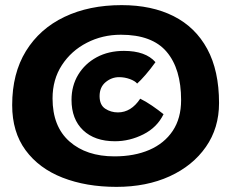

<svg xmlns="http://www.w3.org/2000/svg" viewBox="-20 -695 912 749"><path d="M434.5 34Q316 34 224 -2Q132 -38 79.8 -109Q27.5 -180 27.5 -285Q27.5 -408.5 81.2 -495.8Q135 -583 231.2 -629Q327.5 -675 454.5 -675Q572 -675 657.2 -632Q742.5 -589 788.5 -504Q834.5 -419 834.5 -293Q834.5 -195.5 783.2 -122Q732 -48.5 641.8 -7.2Q551.5 34 434.5 34ZM426.5 -85Q504 -85 562.5 -110.2Q621 -135.5 653.8 -184.5Q686.5 -233.5 686.5 -304.5Q686.5 -426.5 630 -493Q573.5 -559.5 451.5 -559.5Q379.5 -559.5 318.8 -528.2Q258 -497 221.5 -441Q185 -385 185 -311Q185 -201.5 251 -143.2Q317 -85 426.5 -85ZM428.5 -144Q349.5 -144 304.2 -187Q259 -230 259 -305.5Q259 -360.5 285.2 -403.8Q311.5 -447 357.5 -471.8Q403.5 -496.5 463.5 -496.5Q548 -496.5 586.5 -452.5Q567.5 -426 547.8 -403.2Q528 -380.5 515 -369Q507 -379 486.8 -386.5Q466.5 -394 444.5 -394Q415.5 -394 392 -374.5Q368.5 -355 368.5 -320Q368.5 -285.5 390.5 -271Q412.5 -256.5 440 -256.5Q491.5 -256.5 527 -310Q548.5 -299.5 573 -282.8Q597.5 -266 618 -249.5Q593 -198 539.5 -171Q486 -144 428.5 -144Z"/></svg>

Font: Grandstander
Style: Bold
Weight: 700
Designer: Tyler Finck
Foundry: Etcetera Type Co
Version: Version 1.200; ttfautohint (v1.8.3)